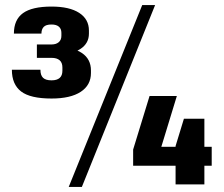

<svg xmlns="http://www.w3.org/2000/svg" viewBox="-20 -730 886 760"><path d="M184 -340Q100 -340 63.5 -368Q27 -396 27 -454H140Q140 -432 150.5 -422Q161 -412 184 -412Q227 -412 227 -450V-463Q227 -482 216 -491.5Q205 -501 184 -501H126V-554H184Q202 -554 212.5 -563Q223 -572 223 -588V-600Q223 -616 213 -624.5Q203 -633 184 -633Q162 -633 153 -623.5Q144 -614 144 -597H35Q35 -652 71 -678Q107 -704 184 -704Q255 -704 293.5 -679Q332 -654 332 -609V-597Q332 -558 298 -536Q264 -514 203 -514V-544Q269 -544 304.5 -520Q340 -496 340 -451V-441Q340 -393 299.5 -366.5Q259 -340 184 -340ZM543 -710H594L304 10H252ZM507 -138 572 -350H680L607 -111L560 -149H818V-74H507ZM675 -152 708 -260H789V0H675Z"/></svg>

Font: Pathway Extreme SemiCondensed
Style: Bold
Weight: 700
Width: 4
Version: Version 1.001;gftools[0.9.26]